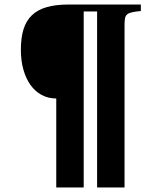

<svg xmlns="http://www.w3.org/2000/svg" viewBox="-20 -698 660 840"><path d="M596.2 -678.2V-649.9Q572.8 -647.5 558.6 -644.5Q544.4 -641.6 536.9 -635.5Q529.3 -629.4 527.1 -618.7Q524.9 -607.9 524.9 -589.8V122.1H404.8V-647.9H346.2V122.1H226.1V-267.1Q190.9 -267.1 162.1 -282.7Q133.3 -298.3 113.3 -326.4Q93.3 -354.5 82.3 -393.6Q71.3 -432.6 71.3 -480Q71.3 -532.2 82.8 -569.6Q94.2 -606.9 119.4 -631.1Q144.5 -655.3 184.1 -666.7Q223.6 -678.2 279.8 -678.2Z"/></svg>

Font: XB Zar
Style: Bold
Weight: 700
Designer: Behnam
Foundry: Irmug
Version: Version 8.005 2009